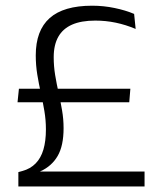

<svg xmlns="http://www.w3.org/2000/svg" viewBox="-20 -670 575 690"><path d="M43 -302.5 48 -351H448.5L444.5 -302.5ZM123 -53.5H499.5V0H46V-51.5L60.5 -55.5Q89.5 -63.5 108.2 -82.8Q127 -102 136 -132.5Q145 -163 145 -205Q145 -238.5 139.5 -271Q134 -303.5 126.8 -336Q119.5 -368.5 114 -402Q108.5 -435.5 108.5 -471Q108.5 -560.5 158.5 -605Q208.5 -649.5 311 -649.5Q352.5 -649.5 392 -641.2Q431.5 -633 462 -620L467.5 -566Q432 -581 396 -588.5Q360 -596 322.5 -596Q272 -596 239 -581.5Q206 -567 189.5 -537.8Q173 -508.5 173 -464.5Q173 -432 178.2 -400.2Q183.5 -368.5 190.5 -337Q197.5 -305.5 203 -273.8Q208.5 -242 208.5 -209.5Q208.5 -146 187.2 -109.5Q166 -73 125.5 -54.5Z"/></svg>

Font: Anek Bangla Medium Light
Style: Regular
Weight: 300
Version: Version 1.003